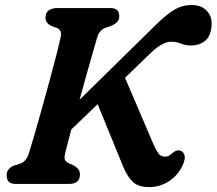

<svg xmlns="http://www.w3.org/2000/svg" viewBox="-20 -732 862 764"><path d="M238 -115.5Q235 -101 239.8 -93.5Q244.5 -86 256 -81.5L272 -74.5Q283.5 -68 290.8 -59.8Q298 -51.5 298 -37.5Q298 0 253.5 0H45Q22 0 14.2 -9.5Q6.5 -19 6.5 -34Q6 -48.5 14.8 -58.8Q23.5 -69 37 -73.5L58 -80Q84.5 -87.5 95.5 -124Q103 -147.5 116.2 -193Q129.5 -238.5 145.2 -294.5Q161 -350.5 176.2 -407.2Q191.5 -464 203.8 -511.2Q216 -558.5 221.5 -585Q227.5 -613.5 204.5 -621.5L186.5 -628Q161 -639 161 -661.5Q161 -700 210.5 -700H419.5Q454.5 -700 454.5 -667.5Q454.5 -652 445.2 -643.5Q436 -635 420 -628L402.5 -622.5Q390 -618.5 381 -609.5Q372 -600.5 366.5 -582.5Q359.5 -559 348.2 -519.5Q337 -480 323.5 -432Q310 -384 296.5 -335L598.5 -631.5Q643.5 -676 674.8 -694Q706 -712 743.5 -712Q783 -712 804.5 -687.2Q826 -662.5 821.5 -625Q817.5 -585.5 794.5 -568.2Q771.5 -551 741 -551Q718 -551 700 -558.5Q682 -566 659.5 -566Q643.5 -566 622.5 -554.2Q601.5 -542.5 580.5 -522L477.5 -422.5L591 -157Q600.5 -135.5 610 -122Q619.5 -108.5 636.5 -108.5Q646 -108.5 653 -112.8Q660 -117 667 -123.5Q683 -137.5 698 -132.5Q708 -129.5 713.2 -117.2Q718.5 -105 710.5 -83.5Q694 -40 656.5 -13.8Q619 12.5 574 12.5Q532 12.5 510.5 -6.5Q489 -25.5 472 -64.5L368.5 -317.5L264 -217Q253.5 -177.5 246.2 -150Q239 -122.5 238 -115.5Z"/></svg>

Font: Fraunces 9pt S100 SemiBold
Style: Italic
Weight: 600
Italic angle: -16°
Version: Version 1.000; ttfautohint (v1.8.3)